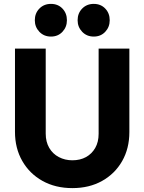

<svg xmlns="http://www.w3.org/2000/svg" viewBox="-20 -956 742 987"><path d="M352 11Q265 11 198.5 -26Q132 -63 94.5 -128.5Q57 -194 57 -278V-706H215V-269Q215 -227 233 -196Q251 -165 282.5 -148.5Q314 -132 352 -132Q392 -132 422 -148.5Q452 -165 469.5 -195.5Q487 -226 487 -268V-706H645V-277Q645 -193 608 -128Q571 -63 505 -26Q439 11 352 11ZM242 -768Q206 -768 182.5 -792.5Q159 -817 159 -852Q159 -888 182.5 -912Q206 -936 242 -936Q278 -936 301 -912Q324 -888 324 -852Q324 -817 301 -792.5Q278 -768 242 -768ZM462 -768Q426 -768 402.5 -792.5Q379 -817 379 -852Q379 -888 402.5 -912Q426 -936 462 -936Q498 -936 521 -912Q544 -888 544 -852Q544 -817 521 -792.5Q498 -768 462 -768Z"/></svg>

Font: Outfit
Style: Bold
Weight: 700
Designer: Rodrigo Fuenzalida
Foundry: fragTYPE
Version: Version 1.100;gftools[0.9.27]